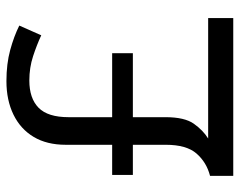

<svg xmlns="http://www.w3.org/2000/svg" viewBox="-96 -668 763 612"><g transform="rotate(-90 286.0 -361.5)"><path d="M334 -723Q389 -723 433 -711Q477 -699 511 -682L480 -612Q450 -626 413.5 -638Q377 -650 336 -650Q279 -650 249 -620.5Q219 -591 219 -525V-386H423V-320H219V-216Q219 -155 198 -125.5Q177 -96 151 -80H535V0H32V-74Q75 -85 103 -117Q131 -149 131 -215V-320H35V-386H131V-534Q131 -594 156 -636Q181 -678 227 -700.5Q273 -723 334 -723Z"/></g></svg>

Font: Noto Sans Lisu
Style: Regular
Weight: 400
Designer: Monotype Design Team. David Williams.
Foundry: Monotype Imaging Inc.
Version: Version 2.102